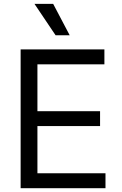

<svg xmlns="http://www.w3.org/2000/svg" viewBox="-20 -986 638 1006"><path d="M88.1 -727.3H527V-649.1H176.1V-403.4H504.3V-325.3H176.1V-78.1H532.7V0H88.1ZM160.5 -965.9H258.5L345.2 -801.1H271.3Z"/></svg>

Font: Interop
Style: Regular
Weight: 400
Designer: Rasmus Andersson, Google, Jang Haemin
Foundry: jhaemin
Version: Version 1.008